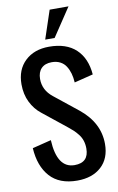

<svg xmlns="http://www.w3.org/2000/svg" viewBox="-117 -1182 772 1253"><g transform="rotate(-10 269.0 -556.0)"><path d="M305.7 -933.6H243.2L305.7 -1121.1H430.7ZM384.3 -625Q382.3 -657.7 374.8 -684.6Q367.2 -711.4 353 -733.9Q338.9 -756.3 314.9 -768.8Q291 -781.2 259.3 -781.2Q214.4 -781.2 189.9 -756.1Q165.5 -731 165.5 -686Q165.5 -612.3 228 -562.5L384.3 -437.5Q509.3 -336.4 509.3 -195.8Q509.3 -99.6 450 -45.4Q390.6 8.8 290.5 8.8Q172.4 8.8 110.1 -60.5Q47.9 -129.9 40.5 -250L165.5 -281.2Q174.8 -93.8 290.5 -93.8Q384.3 -93.8 384.3 -187.5Q384.3 -215.3 376.7 -239Q369.1 -262.7 353.5 -282.5Q337.9 -302.2 325.2 -314.2Q312.5 -326.2 290.5 -343.8L134.3 -468.8Q91.3 -502.4 65.7 -554.4Q40 -606.4 40 -672.9Q40 -769.5 100.1 -826.7Q160.2 -883.8 259.3 -883.8Q373.5 -883.8 437 -824.2Q500.5 -764.6 509.3 -656.2Z"/></g></svg>

Font: OswaldRegular
Style: Regular
Weight: 400
Designer: vernon adams
Foundry: vernon adams
Version: Version 1.000